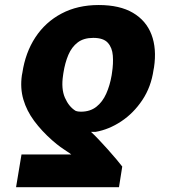

<svg xmlns="http://www.w3.org/2000/svg" viewBox="-20 -573 705 776"><path d="M460.9 183.6H44.9L66.9 51.3H268.1Q261.2 45.4 250 38.6Q238.8 31.7 224.1 21Q209.5 10.3 190.9 -5.9Q148.4 -43.5 118.2 -84.2Q87.9 -125 74.5 -170.7Q61 -216.3 68.4 -268.6L70.3 -278.3Q82.5 -360.4 123 -422.1Q163.6 -483.9 228.8 -518.3Q293.9 -552.7 378.9 -552.7Q463.9 -552.7 517.3 -521.2Q570.8 -489.7 592.3 -433.1Q613.8 -376.5 602.5 -300.8L600.6 -291Q590.8 -221.7 555.2 -168.5Q519.5 -115.2 469.7 -82.3Q419.9 -49.3 366.2 -40Q364.7 -40 359.1 -40Q353.5 -40 347.7 -40Q361.3 -27.8 379.2 -8.8Q397 10.3 415.8 31Q434.6 51.8 450 70.3Q465.3 88.9 474.1 100.1ZM431.2 -268.6 432.6 -278.3Q438.5 -315.9 436 -348.1Q433.6 -380.4 415.8 -400.1Q397.9 -419.9 356.9 -419.9Q318.4 -419.9 294.2 -401.6Q270 -383.3 256.3 -351.3Q242.7 -319.3 236.3 -278.3L234.9 -268.6Q226.6 -214.4 242.4 -178Q258.3 -141.6 285.6 -125Q291 -123 296.4 -122.3Q301.8 -121.6 307.1 -121.6Q344.2 -121.6 369.4 -141.4Q394.5 -161.1 409.4 -194.6Q424.3 -228 431.2 -268.6Z"/></svg>

Font: Inter Tight ExtraBold
Style: Italic
Weight: 800
Italic angle: -9.39999°
Designer: Rasmus Andersson
Foundry: rsms
Version: Version 3.004